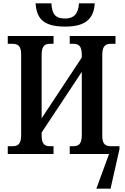

<svg xmlns="http://www.w3.org/2000/svg" viewBox="-20 -932 758 1162"><path d="M374 -771C511 -771 547 -829 554 -912H458C454 -845 424 -820 375 -820C319 -820 295 -841 291 -912H195C202 -827 234 -771 374 -771ZM599 -110V-599C599 -657 620 -667 655 -667H679V-714H402V-667H420C454 -667 475 -657 475 -600V-584L232 -216V-599C232 -657 252 -667 287 -667H304V-714H27V-667H52C86 -667 108 -657 108 -603V-115C108 -57 87 -47 52 -47H27V0H304V-47H287C252 -47 232 -57 232 -113V-130L475 -497V-115C475 -57 454 -47 420 -47H402V0H640L563 210H649L703 -29V-47H655C621 -47 599 -56 599 -110Z"/></svg>

Font: Noto Serif Condensed Semi
Style: Regular
Weight: 600
Width: 3
Designer: Monotype Design Team
Foundry: Monotype Imaging Inc.
Version: Version 1.002